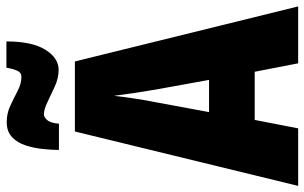

<svg xmlns="http://www.w3.org/2000/svg" viewBox="-200 -774 973 614"><g transform="rotate(-90 287.0 -466.5)"><path d="M392 0 365 -139H211L184 0H0L174 -714H398L574 0ZM310 -445Q303 -485 297.5 -522Q292 -559 288 -589Q285 -561 279.5 -524Q274 -487 266 -447L236 -285H339ZM115 -765Q115 -788 118 -816.5Q121 -845 129.5 -871.5Q138 -898 156 -915Q174 -932 204 -932Q232 -932 256.5 -920.5Q281 -909 304 -897Q327 -885 349 -885Q362 -885 368 -897.5Q374 -910 378 -933H462Q462 -851 435.5 -808.5Q409 -766 371 -766Q345 -766 318.5 -778Q292 -790 268.5 -801.5Q245 -813 228 -813Q220 -813 210.5 -802.5Q201 -792 199 -765Z"/></g></svg>

Font: Noto Sans Lao UI ExtCond Blk
Style: Regular
Weight: 900
Width: 2
Designer: Monotype Design Team
Foundry: Monotype Imaging Inc.
Version: Version 2.000; ttfautohint (v1.8.4.7-5d5b)